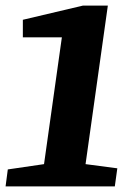

<svg xmlns="http://www.w3.org/2000/svg" viewBox="-30 -669 457 689"><path d="M-10 0 -2 -61 128 -80 192 -535H52V-598L268 -649H357L277 -80L391 -65L382 0Z"/></svg>

Font: Faustina Light ExtraBold
Style: Italic
Weight: 800
Italic angle: -8°
Version: Version 1.200